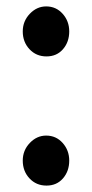

<svg xmlns="http://www.w3.org/2000/svg" viewBox="-20 -563 288 599"><path d="M51 0ZM196 -62Q196 -29 176.5 -6.5Q157 16 125 16Q93 16 72 -6.5Q51 -29 51 -62Q51 -94 73 -117Q95 -140 124 -140Q155 -140 175.5 -117Q196 -94 196 -62ZM196 -465Q196 -432 176.5 -409.5Q157 -387 125 -387Q93 -387 72 -409.5Q51 -432 51 -465Q51 -497 73 -520Q95 -543 124 -543Q155 -543 175.5 -520Q196 -497 196 -465Z"/></svg>

Font: Sumana
Style: Bold
Weight: 700
Designer: Cyreal, Alexei Vanyashin (Devanagari), Olga Karpushina (Latin)
Foundry: Cyreal
Version: Version 1.015;PS 001.015;hotconv 1.0.70;makeotf.lib2.5.58329